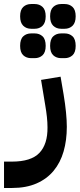

<svg xmlns="http://www.w3.org/2000/svg" viewBox="-80 -694 396 954"><path d="M-60 109H-21Q75 109 116 65.5Q157 22 156 -61Q156 -86 153 -113.5Q150 -141 145 -170L124 -297L221 -313L236 -225Q244 -177 248 -136Q252 -95 252 -64Q252 3 236 58.5Q220 114 186.5 154.5Q153 195 101.5 217.5Q50 240 -20 240H-60ZM224 -405Q200 -405 184.5 -419.5Q169 -434 169 -466Q169 -499 184.5 -513.5Q200 -528 224 -528H241Q265 -528 280.5 -513.5Q296 -499 296 -466Q296 -434 280.5 -419.5Q265 -405 241 -405ZM224 -551Q200 -551 184.5 -566Q169 -581 169 -613Q169 -645 184.5 -659.5Q200 -674 224 -674H241Q265 -674 280.5 -659.5Q296 -645 296 -613Q296 -581 280.5 -566Q265 -551 241 -551ZM75 -405Q51 -405 35.5 -419.5Q20 -434 20 -466Q20 -499 35.5 -513.5Q51 -528 75 -528H92Q116 -528 131.5 -513.5Q147 -499 147 -466Q147 -434 131.5 -419.5Q116 -405 92 -405ZM75 -551Q51 -551 35.5 -566Q20 -581 20 -613Q20 -645 35.5 -659.5Q51 -674 75 -674H92Q116 -674 131.5 -659.5Q147 -645 147 -613Q147 -581 131.5 -566Q116 -551 92 -551Z"/></svg>

Font: IBM Plex Arabic SemiBold
Style: Regular
Weight: 600
Designer: Mike Abbink, Paul van der Laan, Pieter van Rosmalen, Wael Morcos, Khajak Apelian
Foundry: Bold Monday
Version: Version 1.0